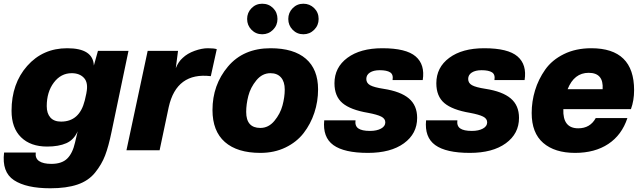

<svg xmlns="http://www.w3.org/2000/svg" viewBox="-32 -807 3456 1031"><path d="M567 -99Q551 -21 532.5 27.5Q514 76 478.5 120Q443 164 384 184Q325 204 238 204Q109 204 43 160.5Q-23 117 -10 12H160Q156 43 178 58Q200 73 244 73Q300 73 329 44.5Q358 16 371 -42L385 -102Q365 -56 324 -38Q283 -20 221 -20Q132 -20 81 -70Q30 -120 30 -212Q30 -358 114 -453Q198 -548 329 -548Q468 -548 472 -455L494 -534H658ZM219 -237Q219 -198 238.5 -176Q258 -154 296 -154Q395 -154 423 -267L424 -271L432 -307V-308Q443 -362 419.5 -388Q396 -414 353 -414Q295 -414 257 -363.5Q219 -313 219 -237Z M1084 -548Q1117 -548 1132 -543L1100 -398Q916 -420 874 -232L825 0H647L761 -534H924L912 -441Q926 -476 949 -496Q974 -520 1013 -534Q1052 -548 1084 -548Z M1290 -206Q1290 -120 1366 -120Q1410 -120 1441.5 -158Q1473 -196 1485 -241Q1497 -286 1497 -326Q1497 -368 1477 -391Q1457 -414 1420 -414Q1376 -414 1344.5 -375.5Q1313 -337 1301.5 -292Q1290 -247 1290 -206ZM1109 -216Q1109 -351 1192 -449.5Q1275 -548 1421 -548Q1545 -548 1610.5 -491.5Q1676 -435 1676 -327Q1676 -262 1656 -201.5Q1636 -141 1598.5 -92.5Q1561 -44 1501 -15Q1441 14 1366 14Q1242 14 1175.5 -44.5Q1109 -103 1109 -216ZM1376 -787Q1411 -787 1434.5 -763.5Q1458 -740 1458 -705Q1458 -671 1434 -647Q1410 -623 1376 -623Q1342 -623 1318.5 -647Q1295 -671 1295 -705Q1295 -739 1318.5 -763Q1342 -787 1376 -787ZM1679 -705Q1679 -671 1655 -647Q1631 -623 1597 -623Q1563 -623 1539.5 -647Q1516 -671 1516 -705Q1516 -739 1539.5 -763Q1563 -787 1597 -787Q1631 -787 1655 -763.5Q1679 -740 1679 -705Z M2021 -548Q2149 -548 2200 -504Q2251 -460 2238 -377H2076Q2081 -407 2063 -418.5Q2045 -430 2007 -430Q1974 -430 1954.5 -417.5Q1935 -405 1935 -383Q1935 -361 1955.5 -349.5Q1976 -338 2028 -330Q2119 -316 2163.5 -278.5Q2208 -241 2208 -174Q2208 -89 2137 -37.5Q2066 14 1944 14Q1816 14 1758 -28Q1700 -70 1709 -161H1877Q1873 -131 1892 -117.5Q1911 -104 1955 -104Q1991 -104 2014 -116.5Q2037 -129 2037 -150Q2037 -170 2015 -181Q1993 -192 1945 -201Q1850 -217 1807 -253.5Q1764 -290 1764 -360Q1764 -445 1833.5 -496.5Q1903 -548 2021 -548Z M2568 -548Q2696 -548 2747 -504Q2798 -460 2785 -377H2623Q2628 -407 2610 -418.5Q2592 -430 2554 -430Q2521 -430 2501.5 -417.5Q2482 -405 2482 -383Q2482 -361 2502.5 -349.5Q2523 -338 2575 -330Q2666 -316 2710.5 -278.5Q2755 -241 2755 -174Q2755 -89 2684 -37.5Q2613 14 2491 14Q2363 14 2305 -28Q2247 -70 2256 -161H2424Q2420 -131 2439 -117.5Q2458 -104 2502 -104Q2538 -104 2561 -116.5Q2584 -129 2584 -150Q2584 -170 2562 -181Q2540 -192 2492 -201Q2397 -217 2354 -253.5Q2311 -290 2311 -360Q2311 -445 2380.5 -496.5Q2450 -548 2568 -548Z M3143 -548Q3373 -548 3373 -323Q3373 -267 3356 -221H2993Q2989 -118 3073 -118Q3137 -118 3167 -173H3337Q3307 -82 3234.5 -34Q3162 14 3056 14Q2947 14 2885 -39.5Q2823 -93 2823 -200Q2823 -262 2841 -321.5Q2859 -381 2895.5 -433Q2932 -485 2996 -516.5Q3060 -548 3143 -548ZM3016 -328H3204Q3210 -416 3129 -416Q3051 -416 3016 -328Z"/></svg>

Font: Nacelle Heavy
Style: Italic
Weight: 800
Italic angle: -12°
Designer: Sora Sagano
Foundry: Sora Sagano
Version: Version 1.000;FEAKit 1.0